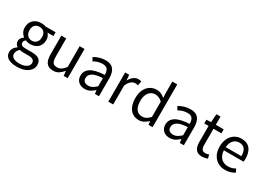

<svg xmlns="http://www.w3.org/2000/svg" viewBox="-7 -1628 3817 2767"><g transform="rotate(30 1902.0 -244.0)"><path d="M116.2 -27.3Q96.7 -39.6 85 -59.3Q73.2 -79.1 73.2 -106.4Q73.2 -134.3 87.9 -154.1Q102.5 -173.8 126 -189.9V-193.8Q98.6 -216.8 80.8 -249.3Q63 -281.7 63 -324.7Q63 -379.4 86.7 -418.7Q110.4 -458 151.9 -478Q193.4 -498 246.1 -498Q268.1 -498 284.2 -494.9Q300.3 -491.7 314.5 -485.8H483.4V-423.3H383.3Q401.9 -406.7 413.1 -380.6Q424.3 -354.5 424.3 -322.8Q424.3 -269 401.6 -231Q378.9 -192.9 338.6 -173.3Q298.3 -153.8 246.1 -153.8Q207.5 -153.8 172.4 -170.9Q170.4 -169.4 160.4 -160.6Q150.4 -151.9 146 -141.6Q141.6 -131.3 141.6 -118.7Q141.6 -93.8 161.1 -79.8Q180.7 -65.9 227.5 -65.9H332Q415.5 -65.9 453.6 -35.6Q491.7 -5.4 491.7 56.6Q491.7 102.1 462.4 140.4Q433.1 178.7 377.2 201.4Q321.3 224.1 245.1 224.1Q146 224.1 95.5 190.2Q44.9 156.2 44.9 92.8Q44.9 60.1 64 28.8Q83 -2.4 116.2 -23.4ZM246.1 -438.5Q197.8 -438.5 169.9 -409.4Q142.1 -380.4 142.1 -324.7Q142.1 -288.1 156 -261.7Q169.9 -235.4 193.6 -221.9Q217.3 -208.5 246.1 -208.5Q274.9 -208.5 298.3 -221.7Q321.8 -234.9 335.7 -261Q349.6 -287.1 349.6 -324.7Q349.6 -380.4 321.8 -409.4Q293.9 -438.5 246.1 -438.5ZM412.6 67.9Q412.6 34.2 387.5 17.1Q362.3 0 314 0H229.5Q195.3 0 166.5 -7.8Q141.6 9.8 129.6 33.9Q117.7 58.1 117.7 82.5Q117.7 122.1 153.3 144.3Q189 166.5 257.8 166.5Q305.2 166.5 340.3 152.8Q375.5 139.2 394 116.7Q412.6 94.2 412.6 67.9Z M660.6 -485.8V-187Q660.6 -140.1 669.2 -112.3Q677.7 -84.5 697.5 -71.3Q717.3 -58.1 752 -58.1Q779.3 -58.1 800 -66.7Q820.8 -75.2 839.8 -92.5Q858.9 -109.9 883.8 -140.6V-485.8H964.8V0H897.5L890.6 -76.2H887.2Q849.6 -31.7 813.7 -9.8Q777.8 12.2 727.5 12.2Q648.9 12.2 614 -34.4Q579.1 -81.1 579.1 -176.3V-485.8Z M1302.2 -430.7Q1261.2 -430.7 1222.4 -418.9Q1183.6 -407.2 1153.8 -387.7L1121.6 -443.4Q1158.2 -466.8 1209.2 -482.4Q1260.3 -498 1315.4 -498Q1402.8 -498 1444.1 -447Q1485.4 -396 1485.4 -297.9V0H1418.5L1411.1 -58.1H1409.2Q1378.9 -33.2 1358.4 -19.5Q1337.9 -5.9 1311.8 3.2Q1285.6 12.2 1252.9 12.2Q1209.5 12.2 1176 -4.4Q1142.6 -21 1123.8 -52.5Q1105 -84 1105 -127Q1105 -208.5 1177.7 -254.6Q1250.5 -300.8 1404.3 -308.1Q1404.3 -367.7 1381.3 -399.2Q1358.4 -430.7 1302.2 -430.7ZM1404.3 -118.7V-254.4Q1287.6 -249.5 1236.6 -216.3Q1185.5 -183.1 1185.5 -131.3Q1185.5 -91.8 1209.5 -72.8Q1233.4 -53.7 1275.4 -53.7Q1308.6 -53.7 1337.2 -69.1Q1365.7 -84.5 1404.3 -118.7Z M1708 -485.8 1715.3 -397.9H1718.3Q1743.2 -444.3 1779.3 -471.2Q1815.4 -498 1856 -498Q1871.6 -498 1883.5 -495.6Q1895.5 -493.2 1907.7 -487.8L1892.1 -416.5Q1877.9 -420.9 1868.4 -422.6Q1858.9 -424.3 1845.2 -424.3Q1811 -424.3 1778.1 -397.2Q1745.1 -370.1 1722.2 -312.5V0H1641.1V-485.8Z M2299.3 -441.9 2295.4 -524.9V-711.9H2377.4V0H2309.6L2303.2 -57.1H2300.3Q2268.6 -26.4 2231 -7.1Q2193.4 12.2 2152.8 12.2Q2091.8 12.2 2046.6 -16.8Q2001.5 -45.9 1976.6 -103Q1951.7 -160.2 1951.7 -243.2Q1951.7 -322.8 1979.7 -380.4Q2007.8 -438 2055.9 -468Q2104 -498 2162.6 -498Q2202.1 -498 2233.2 -484.4Q2264.2 -470.7 2299.3 -441.9ZM2295.4 -123.5V-378.4Q2265.1 -405.8 2236.3 -417.7Q2207.5 -429.7 2176.8 -429.7Q2134.8 -429.7 2102.5 -407.2Q2070.3 -384.8 2052.2 -342.8Q2034.2 -300.8 2034.2 -244.1Q2034.2 -152.8 2068.8 -104.5Q2103.5 -56.2 2170.9 -56.2Q2204.1 -56.2 2234.4 -72.8Q2264.6 -89.4 2295.4 -123.5Z M2714.8 -430.7Q2673.8 -430.7 2635 -418.9Q2596.2 -407.2 2566.4 -387.7L2534.2 -443.4Q2570.8 -466.8 2621.8 -482.4Q2672.9 -498 2728 -498Q2815.4 -498 2856.7 -447Q2897.9 -396 2897.9 -297.9V0H2831.1L2823.7 -58.1H2821.8Q2791.5 -33.2 2771 -19.5Q2750.5 -5.9 2724.4 3.2Q2698.2 12.2 2665.5 12.2Q2622.1 12.2 2588.6 -4.4Q2555.2 -21 2536.4 -52.5Q2517.6 -84 2517.6 -127Q2517.6 -208.5 2590.3 -254.6Q2663.1 -300.8 2816.9 -308.1Q2816.9 -367.7 2793.9 -399.2Q2771 -430.7 2714.8 -430.7ZM2816.9 -118.7V-254.4Q2700.2 -249.5 2649.2 -216.3Q2598.1 -183.1 2598.1 -131.3Q2598.1 -91.8 2622.1 -72.8Q2646 -53.7 2688 -53.7Q2721.2 -53.7 2749.8 -69.1Q2778.3 -84.5 2816.9 -118.7Z M2995.1 -419.4V-481L3071.3 -485.8L3081.1 -622.1H3149.4V-485.8H3280.8V-419.4H3149.4V-148.4Q3149.4 -101.6 3166.7 -78.1Q3184.1 -54.7 3224.6 -54.7Q3245.1 -54.7 3279.8 -67.4L3295.9 -5.9Q3239.7 12.2 3205.6 12.2Q3131.8 12.2 3099.6 -30.3Q3067.4 -72.8 3067.4 -149.4V-419.4Z M3765.6 -270Q3765.6 -242.7 3762.7 -225.1H3434.1Q3437 -171.4 3457.8 -132.8Q3478.5 -94.2 3514.4 -74Q3550.3 -53.7 3596.7 -53.7Q3631.8 -53.7 3661.1 -61.8Q3690.4 -69.8 3717.3 -86.9L3745.6 -33.7Q3674.8 12.2 3586.9 12.2Q3521 12.2 3468 -17.6Q3415 -47.4 3384.3 -105Q3353.5 -162.6 3353.5 -242.7Q3353.5 -321.8 3382.8 -379.6Q3412.1 -437.5 3461.7 -468Q3511.2 -498.5 3571.3 -498.5Q3668.5 -498.5 3717 -439.5Q3765.6 -380.4 3765.6 -270ZM3573.2 -433.6Q3536.1 -433.6 3506.1 -415.5Q3476.1 -397.5 3456.8 -362.3Q3437.5 -327.1 3433.1 -278.3H3694.8Q3694.8 -433.6 3573.2 -433.6Z"/></g></svg>

Font: Varta
Style: Regular
Weight: 400
Designer: Joana Correia, Viktoriya Grabowska, Eben Sorkin
Foundry: Sorkin Type
Version: Version 1.003; ttfautohint (v1.3) -l 8 -r 24 -G 200 -x 12 -H